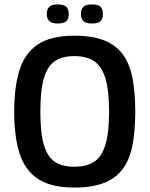

<svg xmlns="http://www.w3.org/2000/svg" viewBox="-20 -838 675 866"><path d="M44 -334Q44 -444 67.5 -520.5Q91 -597 150 -637Q209 -677 316 -677Q399 -677 453 -654.5Q507 -632 537 -588.5Q567 -545 578.5 -481Q590 -417 590 -334Q590 -251 578.5 -187.5Q567 -124 537 -80.5Q507 -37 453 -14.5Q399 8 316 8Q209 8 150 -32Q91 -72 67.5 -148Q44 -224 44 -334ZM162 -334Q162 -236 178.5 -182.5Q195 -129 228.5 -107.5Q262 -86 315 -86Q368 -86 402.5 -107Q437 -128 454.5 -182Q472 -236 472 -334Q472 -433 454.5 -487.5Q437 -542 402.5 -563.5Q368 -585 315 -585Q262 -585 228.5 -563Q195 -541 178.5 -487Q162 -433 162 -334ZM290 -775Q290 -754 279.5 -743Q269 -732 239 -732Q213 -732 202 -743Q191 -754 191 -775Q191 -796 202 -807Q213 -818 239 -818Q269 -818 279.5 -807Q290 -796 290 -775ZM444 -775Q444 -754 434 -743Q424 -732 394 -732Q367 -732 356 -743Q345 -754 345 -775Q345 -796 356 -807Q367 -818 394 -818Q424 -818 434 -807Q444 -796 444 -775Z"/></svg>

Font: Glory Thin SemiBold
Style: Regular
Weight: 600
Version: Version 1.011